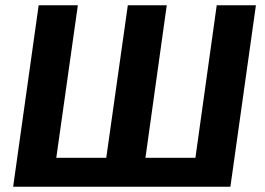

<svg xmlns="http://www.w3.org/2000/svg" viewBox="-20 -710 1008 730"><path d="M953 -690 856 0H30L127 -690H276L194 -110H384L466 -690H614L533 -110H723L804 -690Z"/></svg>

Font: Exo 2.0
Style: Bold Italic
Weight: 700
Italic angle: -8°
Designer: Natanael Gama
Version: Version 1.001;PS 001.001;hotconv 1.0.70;makeotf.lib2.5.58329